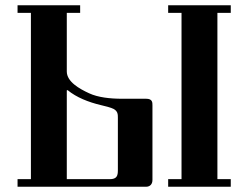

<svg xmlns="http://www.w3.org/2000/svg" viewBox="-20 -713 948 733"><path d="M622 0H861V-29H810V-664H861V-693H622V-664H673V-29H622ZM47 0H537C553 0 562 -10 562 -26V-311C562 -322 562 -336 538 -336H446C401 -336 354 -341 320 -357C283 -374 235 -401 235 -440V-664H286V-693H47V-664H98V-29H47ZM235 -29V-368L238 -369C272 -341 318 -323 364 -312C378 -309 405 -302 414 -297C430 -288 430 -276 430 -263V-63C430 -42 426 -29 399 -29Z"/></svg>

Font: Monomakh Unicode
Style: Regular
Weight: 400
Version: Version 1.2